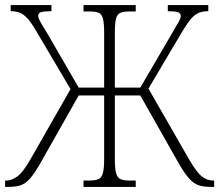

<svg xmlns="http://www.w3.org/2000/svg" viewBox="-24 -734 861 754"><path d="M-4 0V-25H1Q22 -25 44 -41Q66 -57 96 -109L253 -384L120 -609Q100 -644 84.5 -661Q69 -678 54 -684Q39 -690 18 -690V-714H178V-690Q150 -690 138 -686.5Q126 -683 126 -672Q126 -664 133 -651Q140 -638 161 -604L285 -390H385V-606Q385 -642 380.5 -660Q376 -678 364 -683.5Q352 -689 328 -689H304V-714H509V-689H484Q461 -689 448.5 -683.5Q436 -678 431.5 -660Q427 -642 427 -605V-390H527L652 -604Q672 -638 679 -650.5Q686 -663 686 -671Q686 -682 674.5 -686Q663 -690 635 -690V-714H794V-690Q773 -690 757.5 -684Q742 -678 727 -661Q712 -644 691 -609L559 -386L718 -109Q748 -57 769 -41Q790 -25 812 -25H817V0H805Q777 0 757.5 -6Q738 -12 719.5 -32Q701 -52 677 -94L527 -359H427V-109Q427 -72 432 -54Q437 -36 449.5 -30.5Q462 -25 485 -25H509V0H304V-25H327Q350 -25 362.5 -30.5Q375 -36 380 -54Q385 -72 385 -109V-359H285L135 -94Q111 -52 93 -32Q75 -12 55.5 -6Q36 0 8 0Z"/></svg>

Font: Noto Serif Condensed ExtraLight
Style: Regular
Weight: 200
Width: 3
Designer: Monotype Design Team
Foundry: Monotype Imaging Inc.
Version: Version 2.013; ttfautohint (v1.8.4.7-5d5b)